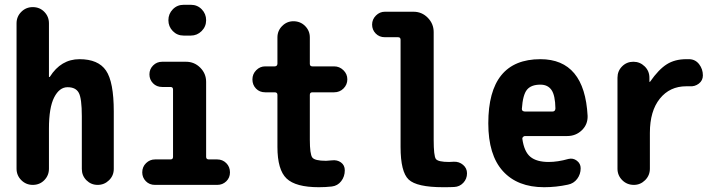

<svg xmlns="http://www.w3.org/2000/svg" viewBox="-20 -780 3040 810"><path d="M315.4 -530.3Q394.5 -530.3 427.2 -482.4Q460 -434.6 460 -309.6V-67.4Q460 -39.1 439.9 -19.5Q419.9 0 392.1 0Q364.3 0 344.7 -19.5Q325.2 -39.1 325.2 -67.4V-290Q325.2 -364.3 312.5 -388.2Q299.8 -412.1 265.1 -412.1Q230.5 -412.1 208.5 -369.1Q186.5 -326.2 186.5 -237.3V-68.4Q186.5 -40 167 -20Q147.5 0 118.2 0Q89.8 0 69.8 -20Q49.8 -40 49.8 -68.4V-681.6Q49.8 -710 69.8 -730Q89.8 -750 118.2 -750Q147.5 -750 167 -730Q186.5 -710 186.5 -681.6V-456.1Q186.5 -455.1 188.5 -455.1Q190.4 -455.1 190.4 -456.1Q237.3 -530.3 315.4 -530.3Z M896.5 -107.4Q918.9 -107.4 934.6 -91.8Q950.2 -76.2 950.2 -52.7Q950.2 -30.3 934.6 -15.1Q918.9 0 896.5 0H633.8Q610.4 0 595.2 -15.6Q580.1 -31.2 580.1 -52.7Q580.1 -76.2 596.2 -91.8Q612.3 -107.4 633.8 -107.4H699.2Q710 -107.4 710 -118.2V-402.3Q710 -413.1 699.2 -413.1H664.1Q640.6 -413.1 625.5 -428.7Q610.4 -444.3 610.4 -466.3Q610.4 -488.3 626 -503.9Q641.6 -519.5 664.1 -519.5H764.6Q799.8 -519.5 824.7 -494.6Q849.6 -469.7 849.6 -434.6V-118.2Q849.6 -107.4 861.3 -107.4ZM754.9 -759.8H785.2Q812.5 -759.8 831.1 -740.7Q849.6 -721.7 849.6 -694.8Q849.6 -668 830.6 -648.9Q811.5 -629.9 785.2 -629.9H754.9Q727.5 -629.9 709 -648.9Q690.4 -668 690.4 -694.8Q690.4 -721.7 709 -740.7Q727.5 -759.8 754.9 -759.8Z M1297.9 -390.6Q1287.1 -390.6 1287.1 -379.9V-190.4Q1287.1 -129.9 1297.4 -115.7Q1307.6 -101.6 1355.5 -101.6Q1362.3 -101.6 1379.9 -103.5Q1402.3 -106.4 1418.5 -94.7Q1434.6 -83 1434.6 -61.5Q1434.6 -35.2 1419.4 -15.6Q1404.3 3.9 1379.9 6.8Q1353.5 9.8 1325.2 9.8Q1227.5 9.8 1189 -26.9Q1150.4 -63.5 1150.4 -160.2V-379.9Q1150.4 -390.6 1138.7 -390.6H1098.6Q1075.2 -390.6 1060.1 -406.2Q1044.9 -421.9 1044.9 -444.8Q1044.9 -467.8 1061 -483.9Q1077.1 -500 1098.6 -500H1138.7Q1149.4 -500 1150.4 -510.7V-622.1Q1150.4 -650.4 1170.4 -670.4Q1190.4 -690.4 1217.8 -690.4Q1247.1 -690.4 1267.1 -670.4Q1287.1 -650.4 1287.1 -622.1V-510.7Q1287.1 -500 1297.9 -500H1389.6Q1412.1 -500 1428.7 -483.9Q1445.3 -467.8 1445.3 -445.3Q1445.3 -422.9 1429.2 -406.7Q1413.1 -390.6 1389.6 -390.6Z M1894.5 -97.7Q1917 -98.6 1933.6 -84.5Q1950.2 -70.3 1950.2 -48.8Q1950.2 -25.4 1934.6 -8.8Q1918.9 7.8 1896.5 8.8Q1881.8 9.8 1849.6 9.8Q1738.3 9.8 1704.1 -22.5Q1669.9 -54.7 1669.9 -160.2V-612.3Q1669.9 -623 1659.2 -623H1603.5Q1580.1 -623 1564.9 -638.7Q1549.8 -654.3 1549.8 -676.3Q1549.8 -698.2 1565.9 -714.4Q1582 -730.5 1603.5 -730.5H1724.6Q1759.8 -730.5 1784.7 -705.1Q1809.6 -679.7 1809.6 -644.5V-190.4Q1809.6 -122.1 1818.8 -109.4Q1828.1 -96.7 1875 -96.7Q1877.9 -96.7 1884.3 -97.2Q1890.6 -97.7 1894.5 -97.7Z M2311.5 -309.6Q2322.3 -309.6 2323.2 -322.3Q2322.3 -377.9 2306.6 -400.4Q2291 -422.9 2259.8 -422.9Q2220.7 -422.9 2203.1 -401.4Q2185.5 -379.9 2181.6 -320.3Q2181.6 -310.5 2193.4 -309.6ZM2259.8 -530.3Q2446.3 -530.3 2459 -291Q2460 -254.9 2434.6 -230.5Q2409.2 -206.1 2373 -206.1H2194.3Q2190.4 -206.1 2186.5 -202.1Q2182.6 -198.2 2183.6 -194.3Q2191.4 -139.6 2217.8 -118.2Q2244.1 -96.7 2294.9 -96.7Q2333 -96.7 2377.9 -109.4Q2397.5 -114.3 2413.6 -102.1Q2429.7 -89.8 2429.7 -70.3Q2429.7 -44.9 2415 -25.4Q2400.4 -5.9 2376 -1Q2326.2 9.8 2275.4 9.8Q2163.1 9.8 2101.6 -58.1Q2040 -126 2040 -259.8Q2040 -530.3 2259.8 -530.3Z M2888.7 -530.3Q2914.1 -529.3 2929.7 -508.8Q2945.3 -488.3 2945.3 -461.9Q2945.3 -440.4 2928.2 -427.2Q2911.1 -414.1 2888.7 -416H2875Q2805.7 -416 2763.7 -363.8Q2721.7 -311.5 2721.7 -219.7V-68.4Q2721.7 -40 2701.7 -20Q2681.6 0 2654.3 0Q2625 0 2605 -20Q2585 -40 2585 -68.4V-452.1Q2585 -480.5 2604.5 -500Q2624 -519.5 2651.9 -519.5Q2679.7 -519.5 2699.7 -500Q2719.7 -480.5 2719.7 -452.1V-435.5Q2719.7 -434.6 2720.7 -434.6Q2722.7 -434.6 2722.7 -435.5Q2758.8 -487.3 2793 -508.8Q2827.1 -530.3 2875 -530.3Z"/></svg>

Font: Rounded-X Mgen+ 2m bold
Style: Bold
Weight: 700
Designer: [Source Han Sans]
Ryoko NISHIZUKA  (kana & ideographs); Paul D. Hunt (Latin, Greek & Cyrillic); Wenlong ZHANG  (bopomofo
Version: Version 1.059.20150602